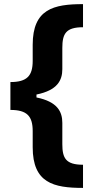

<svg xmlns="http://www.w3.org/2000/svg" viewBox="-20 -761 449 939"><path d="M386 158V44.7C301.8 44.7 284.8 12.4 284.8 -56.1V-159.8C284.8 -214.5 261.4 -263.5 158.4 -284.4V-298.7C261.4 -319.6 284.8 -368.6 284.8 -422.9V-526.6C284.8 -595.5 301.8 -627.8 386 -627.8V-740.8C242.5 -740.8 139.9 -717 139.9 -541.9V-463.4C139.9 -390.6 112.6 -359.7 30.9 -359.7V-223.4C112.6 -223.4 139.9 -192.5 139.9 -119.7V-40.8C139.9 134.2 242.5 158 386 158Z"/></svg>

Font: Karasuma Gothic
Style: Bold
Weight: 700
Designer: Rasmus Andersson / Ryoko Nishizuka
Foundry: Genbu
Version: Version 1.00